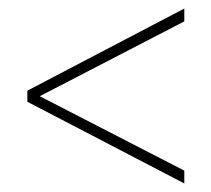

<svg xmlns="http://www.w3.org/2000/svg" viewBox="-20 -546 493 449"><path d="M44 -308V-334L411 -526V-496L73 -321L411 -147V-117Z"/></svg>

Font: Noto Sans Gurmukhi UI Condensed Thin
Style: Regular
Weight: 100
Width: 3
Designer: Jelle Bosma - Monotype Design Team
Foundry: Monotype Imaging Inc.
Version: Version 2.004; ttfautohint (v1.8.4.7-5d5b)